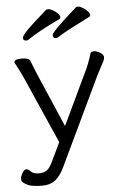

<svg xmlns="http://www.w3.org/2000/svg" viewBox="-59 -757 618 963"><g transform="rotate(-5 250.0 -275.5)"><path d="M421 -658Q299 -597 277 -582Q255 -567 248 -567Q232 -567 232 -583.5Q232 -600 360 -712Q363 -715 371 -715Q379 -715 393 -707Q407 -699 417.5 -688Q428 -677 428 -669Q428 -661 421 -658ZM271 -660Q165 -610 110 -572Q105 -568 98 -568Q82 -568 82 -583Q82 -598 144 -654Q206 -710 209.5 -712.5Q213 -715 221.5 -715Q230 -715 243.5 -707.5Q257 -700 267.5 -689.5Q278 -679 278 -671Q278 -663 271 -660ZM29 -464Q29 -480 66.5 -480Q104 -480 110 -464Q118 -441 138 -393L254 -124L377 -383Q397 -422 413 -476Q416 -485 430.5 -485Q445 -485 462 -474Q479 -463 479 -452Q479 -441 473.5 -430.5Q468 -420 457 -399.5Q446 -379 437 -361L226 82Q206 124 180.5 144Q155 164 116 164H106Q87 164 63 160Q39 156 16 137Q11 132 11 121Q11 110 21 92.5Q31 75 41 75Q51 75 63.5 88Q76 101 102.5 101Q129 101 144.5 89Q160 77 174 46L218 -46L72 -377Q50 -425 39.5 -443.5Q29 -462 29 -464Z"/></g></svg>

Font: Fusion Kai T
Style: Regular
Weight: 400
Designer: Fontworks Inc.
Version: Version 24.134;May 13, 2024